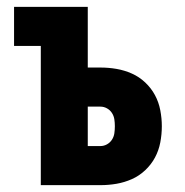

<svg xmlns="http://www.w3.org/2000/svg" viewBox="-20 -540 540 560"><path d="M99 0V-406H21V-520H236V-343H273Q297 -343 320 -339Q343 -335 364.5 -325.5Q386 -316 403.5 -299.5Q421 -283 432 -262.5Q443 -242 447.5 -218.5Q452 -195 452 -172Q452 -148 447.5 -124.5Q443 -101 432 -80.5Q421 -60 403.5 -43.5Q386 -27 364.5 -17.5Q343 -8 320 -4Q297 0 273 0ZM273 -114Q283 -114 292 -119Q301 -124 306.5 -132.5Q312 -141 313.5 -151Q315 -161 315 -172Q315 -182 313.5 -192Q312 -202 306.5 -210.5Q301 -219 292 -224Q283 -229 273 -229H236V-114Z"/></svg>

Font: Iosevka SS18 Heavy
Style: Regular
Weight: 900
Monospace: yes
Designer: Belleve Invis
Foundry: Belleve Invis
Version: Version 25.1.1; ttfautohint (v1.8.4)